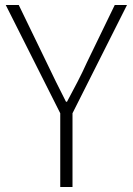

<svg xmlns="http://www.w3.org/2000/svg" viewBox="-20 -748 532 768"><path d="M221 0V-295L3 -728H55L166 -499Q185 -459 204 -420.5Q223 -382 244 -341H248Q270 -382 290 -420.5Q310 -459 328 -499L439 -728H488L270 -295V0Z"/></svg>

Font: Noto Sans SC Thin ExtraLight
Style: Regular
Weight: 250
Version: Version 2.004-H2;hotconv 1.0.118;makeotfexe 2.5.65603